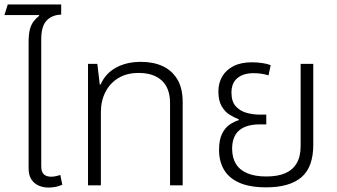

<svg xmlns="http://www.w3.org/2000/svg" viewBox="-27 -836 1520 866"><path d="M102 -448V-644Q102 -682 108 -704Q114 -726 125 -740Q136 -754 150 -765L149 -768H-7L8 -816H249V-770Q208 -769 183.5 -743.5Q159 -718 159 -659V-448ZM192 10Q169 10 148.5 1.5Q128 -7 115 -26Q102 -45 102 -78V-548H159V-86Q159 -61 170.5 -50Q182 -39 204 -39Q214 -39 225.5 -41.5Q237 -44 245 -47L254 -3Q239 4 223 7Q207 10 192 10Z M370 0V-548H412L423 -455H427Q448 -504 495.5 -530.5Q543 -557 609 -557Q665 -557 707 -537.5Q749 -518 773 -478Q797 -438 797 -375V0H740V-371Q740 -438 703 -472.5Q666 -507 598 -507Q545 -507 507 -484Q469 -461 448.5 -421Q428 -381 428 -330V0Z M1174 9Q1099 9 1052 -12Q1005 -33 983 -71Q961 -109 961 -159Q961 -206 975 -233.5Q989 -261 1009.5 -274.5Q1030 -288 1050 -294V-298Q1031 -305 1009.5 -318Q988 -331 973 -356.5Q958 -382 958 -424Q958 -461 975 -490.5Q992 -520 1025.5 -537.5Q1059 -555 1109 -555Q1133 -555 1156.5 -551.5Q1180 -548 1194 -542L1184 -496Q1173 -500 1154.5 -503Q1136 -506 1117 -506Q1071 -506 1044 -484Q1017 -462 1017 -418Q1017 -378 1036.5 -356.5Q1056 -335 1085.5 -327Q1115 -319 1145 -319H1174V-275H1145Q1084 -275 1052 -248Q1020 -221 1020 -165Q1020 -125 1037 -97Q1054 -69 1088.5 -54.5Q1123 -40 1174 -40Q1225 -40 1259 -54.5Q1293 -69 1311 -99.5Q1329 -130 1329 -177V-548H1386V-183Q1386 -82 1332.5 -36.5Q1279 9 1174 9Z"/></svg>

Font: Noto Sans Thai Light
Style: Regular
Weight: 300
Designer: Monotype Design Team
Foundry: Monotype Imaging Inc.
Version: Version 2.001